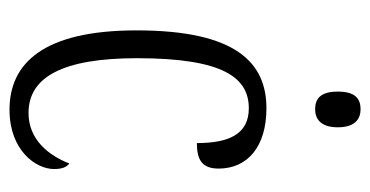

<svg xmlns="http://www.w3.org/2000/svg" viewBox="-212 -576 797 414"><g transform="rotate(90 187.0 -368.5)"><path d="M215 -649C236 -649 254 -661 254 -698C254 -735 236 -747 215 -747C192 -747 177 -735 177 -698C177 -661 192 -649 215 -649ZM216 10C304 10 344 -47 344 -86C344 -103 340 -113 332 -119C315 -75 281 -31 223 -31C145 -31 105 -106 105 -265C105 -453 148 -506 213 -506C270 -506 288 -461 288 -394C324 -394 343 -405 343 -441C343 -503 296 -544 213 -544C115 -544 45 -479 45 -264C45 -63 116 10 216 10Z"/></g></svg>

Font: Noto Serif Thai ExtraCondensed Light
Style: Regular
Weight: 300
Width: 2
Designer: Monotype Design Team
Foundry: Monotype Imaging Inc.
Version: Version 2.002